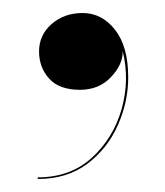

<svg xmlns="http://www.w3.org/2000/svg" viewBox="-20 -128 254 295"><path d="M40 -49Q40 -74 59.2 -91Q78.5 -108 107 -108Q136.5 -108 156.8 -82.2Q177 -56.5 177 -9Q177 28.5 161 64.5Q145 100.5 114 123.8Q83 147 38 147V144.5Q88 144.5 121 114.5Q154 84.5 166.8 39.8Q179.5 -5 168.5 -49.5Q169 -29 150.5 -9.5Q132 10 103 10Q71 10 55.5 -7.2Q40 -24.5 40 -49Z"/></svg>

Font: Bodoni* 72pt
Style: Regular
Weight: 400
Version: Version 2.3